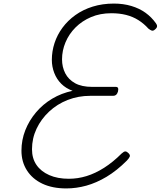

<svg xmlns="http://www.w3.org/2000/svg" viewBox="-20 -1035 899 1074"><path d="M351 19Q273 19 217 -7.5Q161 -34 130.5 -82Q100 -130 100 -192Q100 -252 121.5 -306.5Q143 -361 181.5 -406.5Q220 -452 272 -483Q324 -514 386 -527Q348 -541 322.5 -566.5Q297 -592 283.5 -627Q270 -662 270 -700Q270 -748 285 -794Q300 -840 329.5 -880Q359 -920 401.5 -950.5Q444 -981 498.5 -998Q553 -1015 617 -1015Q670 -1015 715 -1001.5Q760 -988 794 -963.5Q828 -939 852 -905Q859 -896 858.5 -887.5Q858 -879 847 -870Q837 -861 828.5 -864Q820 -867 810 -875Q785 -903 754 -922.5Q723 -942 685.5 -951.5Q648 -961 603 -961Q540 -961 489.5 -939.5Q439 -918 402.5 -881.5Q366 -845 346.5 -798.5Q327 -752 327 -703Q327 -660 345 -625Q363 -590 400 -569.5Q437 -549 496 -549H628Q637 -549 640 -543Q643 -537 640 -523Q636 -510 629.5 -504.5Q623 -499 613 -499H485Q418 -499 359 -476Q300 -453 255 -411Q210 -369 184.5 -315Q159 -261 159 -200Q159 -149 184 -112.5Q209 -76 255.5 -55.5Q302 -35 365 -35Q415 -35 464 -50Q513 -65 562.5 -96.5Q612 -128 660 -176Q673 -188 681 -188Q689 -188 699 -178Q709 -168 706 -159.5Q703 -151 690 -137Q633 -80 576 -46Q519 -12 463 3.5Q407 19 351 19Z"/></svg>

Font: Playwrite RO ExtraLight
Style: Regular
Weight: 250
Version: Version 1.002